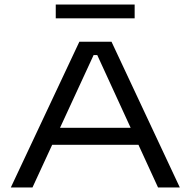

<svg xmlns="http://www.w3.org/2000/svg" viewBox="-20 -822 836 842"><path d="M27.5 0 328 -639H469L768.5 0H673L406.5 -580.5H390.5L122.5 0ZM190 -187V-261.5H605.5V-187ZM224.5 -741.5V-802H570.5V-741.5Z"/></svg>

Font: Anek Latin Expanded
Style: Regular
Weight: 400
Width: 7
Designer: Yesha Goshar
Foundry: Ek Type
Version: Version 1.003